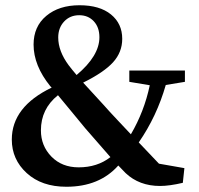

<svg xmlns="http://www.w3.org/2000/svg" viewBox="-20 -697 760 732"><path d="M280 -59Q351 -59 401 -98Q363 -141 305 -208Q280 -238 246.5 -279Q213 -320 201 -334Q136 -282 136 -200Q136 -141 176 -100Q216 -59 280 -59ZM282 -639Q247 -639 224.5 -615Q202 -591 202 -554Q202 -502 242 -448Q255 -431 272 -411Q359 -484 359 -555Q359 -593 337.5 -616Q316 -639 282 -639ZM685 -385 612 -373Q578 -254 509 -154Q535 -126 586 -73L683 -56L677 0Q626 12 590 12Q511 12 459 -37Q440 -56 431 -66Q359 15 233 15Q139 15 82 -37Q25 -89 25 -165Q25 -290 177 -363L172 -368Q108 -447 108 -527Q108 -596 156.5 -636.5Q205 -677 283 -677Q360 -677 403 -642Q446 -607 446 -549Q446 -498 411 -459.5Q376 -421 297 -382Q304 -374 375 -297Q396 -273 430.5 -236.5Q465 -200 479 -185Q530 -272 551 -372L473 -385V-428H685Z"/></svg>

Font: TypoPRO Source Serif Pro
Style: Regular
Weight: 600
Designer: Frank Grießhammer
Foundry: Adobe Systems Incorporated
Version: Version 1.017;PS 1.0;hotconv 1.0.79;makeotf.lib2.5.61930